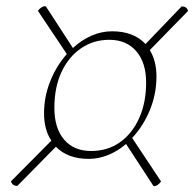

<svg xmlns="http://www.w3.org/2000/svg" viewBox="-20 -601 639 632"><path d="M37 11Q21 11 16 -4L149 -138Q125 -174 125 -228Q125 -283 145.5 -334Q166 -385 200 -423L105 -565Q110 -573 118 -577.5Q126 -582 131 -580L220 -443Q248 -469 281 -483.5Q314 -498 349 -498Q420 -498 459 -456L578 -580Q595 -580 599 -565L473 -436Q495 -401 495 -349Q495 -291 473 -238Q451 -185 415 -147L510 -4Q506 3 498.5 8Q491 13 485 11L395 -127Q368 -104 336.5 -91Q305 -78 272 -78Q203 -78 164 -118ZM280 -104Q334 -104 374.5 -132.5Q415 -161 438 -212Q461 -263 461 -329Q461 -395 428.5 -432.5Q396 -470 340 -470Q287 -470 246 -441.5Q205 -413 182 -363Q159 -313 159 -246Q159 -179 191 -141.5Q223 -104 280 -104Z"/></svg>

Font: Petrona Thin
Style: Italic
Weight: 100
Italic angle: -9°
Designer: Ringo R. Seeber
Foundry: Ringo R. Seeber
Version: Version 2.001; ttfautohint (v1.8.3)